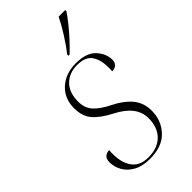

<svg xmlns="http://www.w3.org/2000/svg" viewBox="-239 -818 890 890"><g transform="rotate(-45 206.5 -373.0)"><path d="M177 10Q129 10 97 -7.5Q65 -25 49 -53Q33 -81 33 -111Q33 -134 44.5 -143.5Q56 -153 72 -153Q71 -146 71 -139.5Q71 -133 71 -127Q71 -69 97 -34.5Q123 0 177 0Q238 0 272 -34.5Q306 -69 306 -129Q306 -208 205 -259Q149 -288 121.5 -320Q94 -352 94 -405Q94 -469 137 -508Q180 -547 247 -547Q316 -547 347.5 -513Q379 -479 379 -437Q379 -421 368.5 -411Q358 -401 340 -401Q341 -407 341 -413.5Q341 -420 341 -426Q341 -477 320 -507Q299 -537 246 -537Q194 -537 161.5 -505Q129 -473 129 -413Q129 -371 153.5 -344Q178 -317 227 -293Q280 -267 310.5 -231Q341 -195 341 -142Q341 -79 299.5 -34.5Q258 10 177 10ZM248 -604Q273 -636 298.5 -676Q324 -716 344 -756H387V-748Q373 -727 351 -699.5Q329 -672 303.5 -644.5Q278 -617 256 -596H247Z"/></g></svg>

Font: Noto Serif Display ExtraLight
Style: Italic
Weight: 200
Italic angle: -12°
Designer: Monotype Design Team
Foundry: Monotype Imaging Inc.
Version: Version 2.009